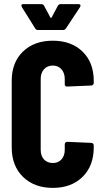

<svg xmlns="http://www.w3.org/2000/svg" viewBox="-20 -906 510 934"><path d="M37 -189V-513Q37 -602 91.5 -655Q146 -708 237 -708Q327 -708 381.5 -655Q436 -602 436 -513V-502Q436 -497 432.5 -493.5Q429 -490 424 -490L307 -485Q295 -485 295 -496V-522Q295 -551 279 -569Q263 -587 237 -587Q210 -587 194 -569Q178 -551 178 -522V-177Q178 -148 194 -130.5Q210 -113 237 -113Q263 -113 279 -130.5Q295 -148 295 -177V-204Q295 -209 298.5 -212.5Q302 -216 307 -216L424 -211Q429 -211 432.5 -207.5Q436 -204 436 -199V-189Q436 -99 381.5 -45.5Q327 8 237 8Q147 8 92 -45.5Q37 -99 37 -189ZM84 -879Q84 -886 94 -886H180Q191 -886 195 -877L225 -821Q228 -817 231 -821L261 -877Q266 -886 275 -886H362Q369 -886 371 -881.5Q373 -877 369 -871L301 -768Q296 -760 287 -760H165Q155 -760 151 -768L86 -872Q84 -878 84 -879Z"/></svg>

Font: Barlow Condensed
Style: Bold
Weight: 700
Width: 3
Designer: Jeremy Tribby
Foundry: Tribby Type
Version: Version 1.500